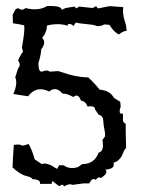

<svg xmlns="http://www.w3.org/2000/svg" viewBox="-20 -618 484 651"><path d="M150.9 -597.7Q189 -597.7 189 -584.5L202.6 -590.8L232.4 -595.7L239.3 -589.4L248 -595.7L294.4 -590.8L305.7 -597.2L312 -589.4L352.1 -597.2L398.4 -593.8Q397 -587.9 397 -580.6Q397 -562 406.7 -535.2L409.7 -513.7Q396.5 -512.7 382.8 -501Q365.2 -510.3 351.1 -533.7L333.5 -535.2Q323.2 -529.3 313 -529.3Q307.6 -529.3 302.5 -531.7Q297.4 -534.2 272.2 -536.4Q247.1 -538.6 241.2 -541Q240.2 -541.5 239.3 -541.5Q234.4 -541.5 230.5 -529.8Q220.7 -537.1 215.3 -537.1Q210.4 -537.1 209 -531.2H207.5Q191.9 -536.1 174.8 -536.1Q157.7 -536.1 139.2 -531.2Q138.7 -507.8 123 -489.7Q129.9 -482.9 129.9 -474.1Q129.9 -463.9 119.6 -450.2Q119.6 -435.5 110.4 -403.8V-401.9Q110.4 -375 121.1 -375Q123 -375 125.5 -376Q132.8 -378.9 138.2 -378.9Q144.5 -378.9 148.4 -375L177.2 -377L194.8 -371.6Q232.4 -357.9 274.4 -355.5H279.3Q301.3 -335 317.9 -314Q353.5 -311 366.2 -286.1L387.7 -272.9L389.2 -256.3Q385.7 -246.6 385.7 -240.7Q385.7 -232.4 392.6 -232.4L397 -232.9V-210.9Q397 -202.6 406.2 -198.2V-185.1Q406.2 -157.2 407.7 -117.2L399.9 -106Q389.6 -72.8 365.2 -66.4L365.7 -59.6Q365.7 -44.9 337.4 -43Q340.8 -39.6 340.8 -35.6Q340.8 -26.4 322.8 -14.6L316.4 -16.6Q310.5 -16.6 305.2 -8.3L298.3 -11.2Q290 -11.2 282.7 3.9H262.7L225.6 8.8Q222.2 6.8 217.8 6.8Q209.5 6.8 198.2 13.7L191.4 7.8L180.2 13.2L157.7 -4.4L154.8 5.4H115.7V2.4Q115.7 -9.8 89.4 -10.7Q87.9 -17.1 68.4 -21.5Q48.8 -25.9 22.5 -50.3Q23.9 -89.4 26.9 -126.5Q35.6 -127.9 41.5 -127.9Q48.8 -127.9 51.8 -126Q53.2 -124.5 56.2 -124.5Q63 -124.5 77.1 -129.9Q89.4 -108.4 97.7 -77.6L122.1 -61.5Q125.5 -63.5 130.4 -63.5Q134.8 -63.5 140.1 -62Q151.9 -59.1 157.2 -55.4Q162.6 -51.8 167.2 -48.8Q171.9 -45.9 174.3 -45.9L180.2 -57.6H195.8Q208 -48.3 224.1 -48.3Q237.8 -48.3 247.1 -53.2L258.3 -61.5Q300.3 -61.5 314 -100.1Q329.1 -104 329.1 -126Q329.1 -133.3 327.1 -143.1L336.4 -155.8Q336.4 -169.9 333.7 -181.2Q331.1 -192.4 330.1 -209.5Q329.1 -226.6 314.9 -228.5L302.2 -247.1Q302.2 -257.8 287.1 -257.8L276.9 -256.8Q268.6 -276.4 254.9 -276.4Q248.5 -293.9 239.3 -293.9Q234.4 -293.9 228.5 -289.1Q208 -300.8 191.9 -300.8Q178.7 -315.9 166 -315.9Q156.2 -315.9 147 -307.6Q130.9 -315.4 117.2 -315.4Q93.3 -315.4 75.2 -291.5L25.4 -299.3Q35.2 -322.3 35.2 -338.9Q35.2 -348.6 31.7 -356L41.5 -386.7Q46.9 -391.6 46.9 -398.4Q46.9 -404.8 41.5 -413.1Q48.3 -430.2 58.1 -442.9L54.2 -457Q62.5 -501 62.5 -521.5V-523.9L62 -532.2Q44.9 -536.1 23.9 -539.1L22.9 -567.9L32.7 -586.4L40.5 -590.3L52.2 -585Q61 -585 66.4 -590.8Q83 -586.4 98.6 -586.4Q121.6 -586.4 140.1 -597.7Z"/></svg>

Font: Truetypewriter PolyglOTT
Style: Regular
Weight: 400
Designer: Sergey Beatoff a.k.a. Sam_T
Version: Version 3.76